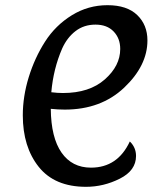

<svg xmlns="http://www.w3.org/2000/svg" viewBox="-20 -704 623 741"><path d="M230 -281Q203 -281 176 -284Q177 -173 217.5 -115Q258 -57 331 -57Q434 -57 481 -158Q505 -135 505 -102Q505 -46 442.5 -14.5Q380 17 312 17Q191 17 129.5 -60Q68 -137 68 -259Q68 -332 91 -406.5Q114 -481 154 -543.5Q194 -606 257 -645Q320 -684 395 -684Q470 -684 509.5 -646Q549 -608 549 -548Q549 -451 459.5 -366Q370 -281 230 -281ZM220 -517Q186 -439 178 -348Q202 -345 223 -345Q325 -345 384.5 -397.5Q444 -450 444 -515Q444 -556 418.5 -582.5Q393 -609 348.5 -609Q304 -609 271.5 -584Q239 -559 220 -517Z"/></svg>

Font: Paprika
Style: Regular
Weight: 400
Designer: Eduardo Rodriguez Tunni
Foundry: Eduardo Rodriguez Tunni
Version: Version 1.001